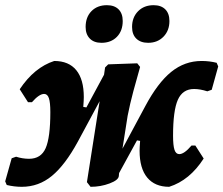

<svg xmlns="http://www.w3.org/2000/svg" viewBox="-37 -713 861 740"><path d="M804 -457 779 -367 762 -361Q734 -370 711 -370Q667 -370 648.5 -328.5Q630 -287 630 -190Q630 -152 635.5 -135.5Q641 -119 654 -119Q673 -119 701 -152H716L748 -102Q694 -18 615 7Q560 7 530.5 -28.5Q501 -64 501 -132Q501 -144 503 -170L491 -172L422 -46L421 -35Q420 -19 385.5 -6Q351 7 312 7L298 -11L347 -323L263 -167Q214 -77 163 -35Q112 7 47 7Q18 7 -11 0L-17 -14L8 -103L25 -109Q50 -101 75 -101Q121 -101 139 -142Q157 -183 157 -281Q157 -318 151.5 -334.5Q146 -351 133 -351Q114 -351 86 -319H71L39 -369Q95 -453 172 -478Q228 -478 257 -442.5Q286 -407 286 -339Q286 -327 284 -301L296 -299L364 -425L368 -453L380 -465L492 -469L503 -455Q490 -410 477 -361.5Q464 -313 455 -267L435 -140L523 -304Q571 -394 623 -436Q675 -478 740 -478Q770 -478 798 -471ZM293 -609Q293 -647 315.5 -670Q338 -693 375 -693Q404 -693 420 -677Q436 -661 436 -632Q436 -594 413.5 -571Q391 -548 354 -548Q325 -548 309 -564.5Q293 -581 293 -609ZM472 -609Q472 -646 495 -669.5Q518 -693 555 -693Q584 -693 600 -677Q616 -661 616 -632Q616 -595 593 -571.5Q570 -548 534 -548Q505 -548 488.5 -564Q472 -580 472 -609Z"/></svg>

Font: Alegreya ExtraBold
Style: Italic
Weight: 800
Italic angle: -7°
Designer: Juan Pablo del Peral
Foundry: Huerta Tipografica
Version: Version 2.007; ttfautohint (v1.6)